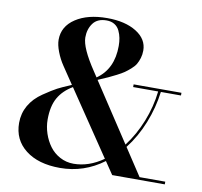

<svg xmlns="http://www.w3.org/2000/svg" viewBox="-84 -850 999 949"><g transform="rotate(10 416.0 -375.0)"><path d="M564 -460H804V-446.5H703Q693 -366.5 662.2 -289Q631.5 -211.5 583 -149.5L672.5 -13.5H801.5V0H537.5L495 -63Q397 10 276.5 10Q167.5 10 103.5 -40Q39.5 -90 39.5 -174.5Q39.5 -222 62.2 -262Q85 -302 128.5 -331.5Q172 -361 195 -373Q218 -385 257.5 -401.5Q262 -403.5 264 -404.5L206.5 -490Q186.5 -519.5 173.5 -553.5Q160.5 -587.5 160.5 -613Q160.5 -680 221 -720Q281.5 -760 379 -760Q469.5 -760 525.8 -725Q582 -690 582 -632.5Q582 -612.5 576.5 -594.5Q571 -576.5 563 -563Q555 -549.5 539.2 -535.8Q523.5 -522 510.5 -513Q497.5 -504 474 -492Q450.5 -480 435.2 -473Q420 -466 391.5 -454Q387 -452 384.5 -451L576 -160Q621.5 -219.5 651.2 -294.2Q681 -369 689.5 -446.5H564ZM359 -490 377.5 -462Q458.5 -518 458.5 -634Q458.5 -655 455 -673.5Q451.5 -692 443 -709.8Q434.5 -727.5 418 -737.8Q401.5 -748 378 -748Q332 -748 310.2 -718.5Q288.5 -689 288.5 -647.5Q288.5 -595 359 -490ZM175.5 -215.5Q175.5 -180 187 -145.5Q198.5 -111 218.8 -83.5Q239 -56 270.5 -39Q302 -22 339 -22Q415.5 -22 488 -73L271 -394.5Q223 -366.5 199.2 -324.2Q175.5 -282 175.5 -215.5Z"/></g></svg>

Font: Bodoni* 16pt Medium
Style: Regular
Weight: 500
Version: Version 2.3